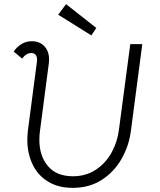

<svg xmlns="http://www.w3.org/2000/svg" viewBox="-20 -897 774 927"><path d="M112 -222Q112 -245 115 -269L158 -597Q159 -601 159 -608Q159 -623 152 -632Q145 -641 132 -641Q106 -641 87 -614L46 -648Q60 -669 82.5 -683.5Q105 -698 133 -698Q172 -698 194.5 -673.5Q217 -649 217 -610Q217 -599 216 -593L173 -265Q170 -244 170 -223Q170 -144 211.5 -95Q253 -46 332 -46Q396 -46 444 -78.5Q492 -111 519.5 -162Q547 -213 554 -269L609 -684H667L612 -265Q603 -194 567.5 -131Q532 -68 472 -29Q412 10 331 10Q261 10 211.5 -20.5Q162 -51 137 -104Q112 -157 112 -222ZM261 -826 299 -877 445 -762 421 -726Z"/></svg>

Font: Bellota
Style: Italic
Weight: 400
Italic angle: -7.5°
Designer: Kemie Guaida
Foundry: Kemie Guaida
Version: Version 4.001